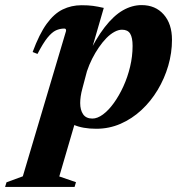

<svg xmlns="http://www.w3.org/2000/svg" viewBox="-109 -492 708 753"><path d="M214.5 -146.5Q209.5 -128.5 207.5 -114Q205.5 -99.5 205.5 -88Q205.5 -60.5 217 -43.8Q228.5 -27 253.5 -27Q273 -27 295 -43.2Q317 -59.5 337.5 -88Q358 -116.5 374.8 -153Q391.5 -189.5 401.2 -230.2Q411 -271 411 -312Q411 -344.5 401.5 -360Q392 -375.5 369.5 -375.5Q355.5 -375.5 339.8 -367Q324 -358.5 308.5 -342.8Q293 -327 278.8 -306.2Q264.5 -285.5 252.5 -261.8Q240.5 -238 232 -212.5ZM129.5 -48 195 -44.5 123.5 200 189 222.5 183.5 241H-89L-83.5 223L-19.5 199.5L150 -370.5Q150.5 -375 149 -377.5Q147.5 -380 143 -380Q126 -380 110.2 -372.8Q94.5 -365.5 77.2 -344.2Q60 -323 38 -280.5L19 -288Q45 -358.5 74 -398.5Q103 -438.5 137 -455Q171 -471.5 211 -471.5Q237 -471.5 255.5 -469Q274 -466.5 298 -461L240.5 -263L230.5 -264.5Q266 -339.5 301.5 -385.2Q337 -431 373 -451.5Q409 -472 446.5 -472Q500.5 -472 533 -435.2Q565.5 -398.5 565.5 -336Q565.5 -284.5 550.8 -234Q536 -183.5 509.2 -139Q482.5 -94.5 445.5 -60.2Q408.5 -26 363.8 -6.5Q319 13 268.5 13Q215.5 13 179.5 -2.8Q143.5 -18.5 129.5 -48Z"/></svg>

Font: Newsreader 36pt
Style: Bold Italic
Weight: 700
Italic angle: -17°
Designer: Hugues Gentile
Foundry: Production Type
Version: Version 1.003